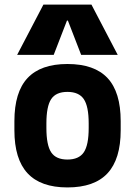

<svg xmlns="http://www.w3.org/2000/svg" viewBox="-20 -810 590 840"><path d="M275 10Q158 10 100.5 -52Q43 -114 43 -240V-280Q43 -407 100.5 -468.5Q158 -530 275 -530Q393 -530 450.5 -468.5Q508 -407 508 -280V-240Q508 -114 450.5 -52Q393 10 275 10ZM275 -112Q325 -112 346.5 -143.5Q368 -175 368 -250V-270Q368 -345 346.5 -376.5Q325 -408 275 -408Q225 -408 204 -376.5Q183 -345 183 -270V-250Q183 -175 204 -143.5Q225 -112 275 -112ZM55 -570 170 -790H380L495 -570H335L277 -720H273L215 -570Z"/></svg>

Font: M PLUS Code Latin SemiExpanded
Style: Bold
Weight: 700
Width: 6
Designer: Coji Morishita
Foundry: UNDERFOREST DESIGN
Version: Version 1.002; ttfautohint (v1.8.3)